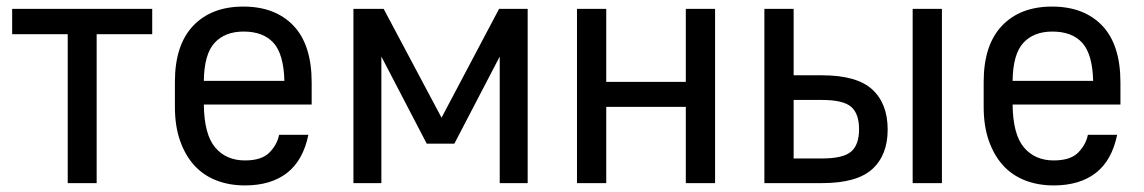

<svg xmlns="http://www.w3.org/2000/svg" viewBox="-20 -557 3480 584"><path d="M186 -453H17V-530H443V-453H274V0H186Z M725 7Q677 7 637.5 -8.5Q598 -24 570.5 -54.5Q543 -85 527.5 -129.5Q512 -174 512 -232V-308Q512 -420 567.5 -478.5Q623 -537 720 -537Q817 -537 872.5 -479Q928 -421 928 -306V-239H600Q601 -148 634.5 -108.5Q668 -69 725 -69Q776 -69 799.5 -93Q823 -117 829 -147H918Q902 -69 853 -31Q804 7 725 7ZM721 -461Q664 -461 632.5 -426.5Q601 -392 600 -311H845Q843 -392 812 -426.5Q781 -461 721 -461Z M1055 -530H1147L1323 -199L1498 -530H1585V0H1500V-385L1362 -120H1278L1140 -385V0H1055Z M1735 -530H1824V-308H2066V-530H2155V0H2066V-232H1824V0H1735Z M2305 -530H2394V-328H2480Q2586 -328 2633 -285Q2680 -242 2680 -163Q2680 -85 2633 -42.5Q2586 0 2480 0H2305ZM2480 -75Q2545 -75 2569 -96Q2593 -117 2593 -164Q2593 -211 2569 -232Q2545 -253 2480 -253H2394V-75ZM2756 -530H2845V0H2756Z M3185 7Q3137 7 3097.5 -8.5Q3058 -24 3030.5 -54.5Q3003 -85 2987.5 -129.5Q2972 -174 2972 -232V-308Q2972 -420 3027.5 -478.5Q3083 -537 3180 -537Q3277 -537 3332.5 -479Q3388 -421 3388 -306V-239H3060Q3061 -148 3094.5 -108.5Q3128 -69 3185 -69Q3236 -69 3259.5 -93Q3283 -117 3289 -147H3378Q3362 -69 3313 -31Q3264 7 3185 7ZM3181 -461Q3124 -461 3092.5 -426.5Q3061 -392 3060 -311H3305Q3303 -392 3272 -426.5Q3241 -461 3181 -461Z"/></svg>

Font: Golos UI VF
Style: Regular
Weight: 400
Designer: A.Korolkova, Vitaly Kuzmin
Foundry: ParaType Ltd
Version: Version 2.000